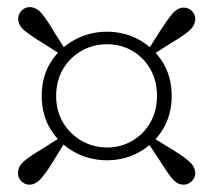

<svg xmlns="http://www.w3.org/2000/svg" viewBox="-20 -626 591 532"><path d="M398.6 -471.2 386.9 -482.4 421.8 -537.3Q441 -567.7 456.2 -586.3Q471.5 -604.9 489.4 -604.9Q502.1 -604.9 511.5 -595.7Q521 -586.4 521 -573.9Q521 -555 502.9 -539.8Q484.8 -524.5 453.6 -506.6ZM135.6 -360.3Q135.6 -317.9 155.2 -285.6Q174.8 -253.3 207.2 -235.3Q239.6 -217.3 276.6 -217.3Q314.8 -217.3 346.4 -235.8Q378 -254.3 396.5 -286.5Q415 -318.7 415 -360.3Q415 -402.5 396.5 -434.7Q378 -466.9 346.4 -485.2Q314.8 -503.4 276.6 -503.4Q238 -503.4 205.9 -485.2Q173.8 -466.9 154.7 -434.7Q135.6 -402.5 135.6 -360.3ZM95.6 -360.3Q95.6 -413.6 120.5 -453.4Q145.5 -493.3 186.7 -515.7Q227.9 -538.1 276.6 -538.1Q324.8 -538.1 365.5 -515.7Q406.1 -493.3 430.9 -453.4Q455.7 -413.6 455.7 -360.3Q455.7 -307.3 430.9 -267Q406.1 -226.8 365.5 -204.4Q324.8 -181.9 276.6 -181.9Q227.9 -181.9 186.7 -204.4Q145.5 -226.8 120.5 -267Q95.6 -307.3 95.6 -360.3ZM164.1 -483.9 152.9 -472 98.8 -506.6Q67.8 -525.3 49.1 -540.3Q30.4 -555.2 30.4 -573.9Q30.4 -587.4 40 -596.8Q49.7 -606.3 62.2 -606.3Q80.9 -606.3 96.2 -587.8Q111.6 -569.3 129.5 -538.1ZM152.1 -248.4 163.9 -238.5 129.5 -182.5Q111.6 -152.3 95.4 -133.3Q79.3 -114.3 61.4 -114.3Q48.7 -114.3 39.2 -123.8Q29.8 -133.2 29.8 -146.5Q29.8 -165.6 48.3 -180.8Q66.8 -195.9 98 -214.1ZM385.9 -236.5 397.8 -248.4 453.3 -214.1Q483.8 -195.9 502.4 -180.3Q521 -164.6 521 -145.9Q521 -133.2 511.1 -123.8Q501.3 -114.3 488.6 -114.3Q470.5 -114.3 455.6 -132.9Q440.8 -151.5 421.8 -182.5Z"/></svg>

Font: Early Summer Mincho VF
Style: Regular
Weight: 250
Designer: GuiWonder
Version: Version 1.002